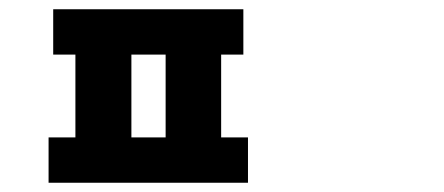

<svg xmlns="http://www.w3.org/2000/svg" viewBox="-20 -806 960 415"><path d="M264 -688V-509H338V-688ZM458 -509H516V-411H85V-509H143V-688H95V-786H506V-688H458Z"/></svg>

Font: Noto Sans Korean Bold
Style: Bold
Weight: 700
Designer: Ryoko NISHIZUKA  (kana & ideographs); Paul D. Hunt (Latin, Greek & Cyrillic); Wenlong ZHANG  (bopomofo); Sandoll Communi
Foundry: Adobe Systems Incorporated
Version: Version 1.000;PS 1;hotconv 1.0.78;makeotf.lib2.5.61930